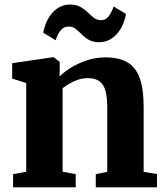

<svg xmlns="http://www.w3.org/2000/svg" viewBox="-20 -808 710 828"><path d="M93 -67.5V-450L32.5 -469V-535.5L206.5 -561H212L237.5 -541V-503.5L236.5 -478Q257 -498.5 287.8 -517.2Q318.5 -536 356 -548.2Q393.5 -560.5 434.5 -560.5Q493 -560.5 529.2 -539.5Q565.5 -518.5 582.5 -471.5Q599.5 -424.5 599.5 -347V-67L657 -57.5V0H393V-57L442.5 -67V-344Q442.5 -390 434.5 -417.8Q426.5 -445.5 408 -458.2Q389.5 -471 359 -471Q336 -471 315.8 -464Q295.5 -457 278.8 -447Q262 -437 250 -427.5V-67.5L306.5 -57V0H36.5V-57ZM166.5 -667Q177.5 -723.5 208.8 -756Q240 -788.5 282 -788.5Q309 -788.5 327 -778.2Q345 -768 358.5 -754.8Q372 -741.5 384.8 -731.5Q397.5 -721.5 413.5 -721Q435 -720.5 448 -736.8Q461 -753 470 -780L523.5 -748Q513 -692.5 481.8 -659.2Q450.5 -626 407.5 -626Q381 -626 363.5 -636Q346 -646 332.8 -659.5Q319.5 -673 306.5 -683.2Q293.5 -693.5 276.5 -693.5Q255 -693.5 242 -677.8Q229 -662 220 -634.5Z"/></svg>

Font: Merriweather 36pt ExtraBold
Style: Regular
Weight: 800
Designer: Eben Sorkin
Foundry: Eben Sorkin
Version: Version 2.100